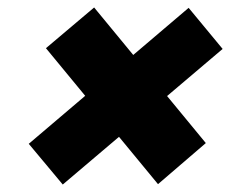

<svg xmlns="http://www.w3.org/2000/svg" viewBox="-20 -606 654 514"><path d="M232 -586 531 -223 403 -113 103 -477ZM485 -585 576 -475 148 -112 57 -221Z"/></svg>

Font: Pathway Extreme 28pt Black
Style: Italic
Weight: 900
Italic angle: -8°
Designer: Eduardo Rodriguez Tunni
Foundry: Eduardo Rodriguez Tunni
Version: Version 1.001;gftools[0.9.26]